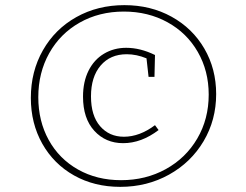

<svg xmlns="http://www.w3.org/2000/svg" viewBox="-20 -720 959 747"><path d="M821 -354Q821 -253 772 -170.5Q723 -88 637.5 -40.5Q552 7 448 7Q347 7 268 -37.5Q189 -82 144.5 -161Q100 -240 100 -339Q100 -442 147 -524.5Q194 -607 277 -653.5Q360 -700 464 -700Q566 -700 647.5 -655Q729 -610 775 -531Q821 -452 821 -354ZM792 -352Q792 -444 749.5 -518Q707 -592 631.5 -633.5Q556 -675 462 -675Q366 -675 290 -632Q214 -589 171.5 -513Q129 -437 129 -342Q129 -249 169.5 -175.5Q210 -102 283.5 -60.5Q357 -19 451 -19Q547 -19 625 -62Q703 -105 747.5 -181Q792 -257 792 -352ZM583 -233 597 -214Q530 -163 459 -163Q391 -163 347 -211Q303 -259 303 -344Q303 -402 324.5 -445Q346 -488 384.5 -511Q423 -534 471 -534Q526 -534 583 -506L581 -421H558L550 -493Q511 -509 473 -509Q409 -509 371.5 -465Q334 -421 334 -345Q334 -270 369.5 -229Q405 -188 462 -188Q523 -188 583 -233Z"/></svg>

Font: Bitter Pro ExtraLight
Style: Regular
Weight: 275
Designer: Sol Matas, and Bitter project Authors
Foundry: Sol Matas
Version: Version 1.010